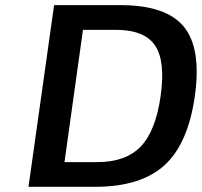

<svg xmlns="http://www.w3.org/2000/svg" viewBox="-20 -720 778 740"><path d="M731 -350.1Q705.1 -166 613.8 -83Q522.5 0 346.2 0H89.8L188.5 -700.2H444.3Q620.6 -700.2 688.7 -616.9Q756.8 -533.7 731 -350.1ZM426.3 -605H299.8L228.5 -95.2H354.5Q464.8 -95.2 522.5 -155.3Q580.1 -215.3 599.1 -350.1Q618.2 -484.9 577.4 -544.9Q536.6 -605 426.3 -605Z"/></svg>

Font: Fivo Sans Med
Style: Regular
Weight: 450
Designer: Alexander Slobzheninov
Foundry: Alexander Slobzheninov
Version: 1.0